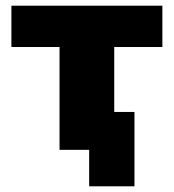

<svg xmlns="http://www.w3.org/2000/svg" viewBox="-20 -526 610 674"><path d="M293 128V0H189V-361H20V-506H550V-361H381V-133H452V128Z"/></svg>

Font: Nunito Sans 7pt Black
Style: Regular
Weight: 900
Designer: Vernon Adams
Foundry: Vernon Adams
Version: Version 3.101;gftools[0.9.27]